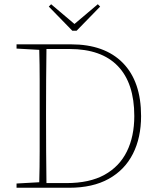

<svg xmlns="http://www.w3.org/2000/svg" viewBox="-20 -885 749 905"><path d="M197 -340Q197 -247 197.5 -170Q198 -93 199 -22H293Q402 -22 472.5 -61Q543 -100 578 -171Q613 -242 613 -338Q613 -493 535.5 -573.5Q458 -654 308 -654H199Q198 -583 197.5 -509.5Q197 -436 197 -355ZM58 -656V-676H315Q473 -676 559 -588.5Q645 -501 645 -338Q645 -236 606.5 -160Q568 -84 492.5 -42Q417 0 306 0H58V-20L165 -26Q167 -97 167 -173Q167 -249 167 -340V-355Q167 -435 167 -507.5Q167 -580 165 -650ZM221 -865 331 -772 441 -865 452 -854 341 -740H321L210 -854Z"/></svg>

Font: Source Serif 4 ExtraLight
Style: Regular
Weight: 200
Designer: Frank Grießhammer
Foundry: Adobe
Version: Version 4.005;hotconv 1.1.0;makeotfexe 2.6.0